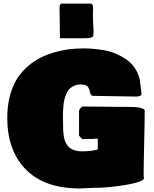

<svg xmlns="http://www.w3.org/2000/svg" viewBox="-20 -1022 860 1071"><path d="M314 -830.1Q314.5 -857.9 313.2 -907.2Q312 -956.5 312 -976.6Q312 -1002 325.7 -1002H488.8Q499.5 -998.5 499.5 -977.5Q499.5 -975.6 499 -969.2Q498.5 -962.9 498.5 -959V-917Q498.5 -906.7 500 -886.2Q501.5 -865.7 501.5 -855.5V-839.8Q500.5 -835 500.5 -823.2Q497.1 -808.6 451.7 -808.6H314ZM20.5 -365.2Q20.5 -432.6 35.6 -488.8Q50.8 -544.9 75.9 -584Q101.1 -623 136.5 -653.3Q171.9 -683.6 209.5 -701.9Q247.1 -720.2 290.3 -731.9Q333.5 -743.7 371.1 -747.8Q408.7 -752 447.3 -752Q475.6 -752 502.7 -749.5Q529.8 -747.1 563.7 -741Q597.7 -734.9 627.2 -722.2Q656.7 -709.5 683.8 -691.2Q710.9 -672.9 731 -643.8Q751 -614.7 759.8 -578.1Q762.2 -564 769.5 -498Q767.6 -483.4 738.3 -483.4Q696.3 -483.4 616.2 -485.4Q536.1 -487.3 496.1 -487.3Q490.2 -489.3 486.8 -495.1Q483.4 -501 482.2 -507.8Q481 -514.6 478.3 -522.5Q475.6 -530.3 471.4 -536.4Q467.3 -542.5 456.8 -546.6Q446.3 -550.8 430.7 -550.8Q410.2 -550.8 394 -543.7Q377.9 -536.6 367.7 -526.4Q357.4 -516.1 350.1 -498.5Q342.8 -481 339.1 -466.6Q335.4 -452.1 333.5 -429.9Q331.5 -407.7 331.3 -395Q331.1 -382.3 331.1 -361.3Q331.1 -355 331.5 -345.7Q332 -336.4 332 -333V-318.4Q332 -302.7 332.5 -292.5Q333 -282.2 335.2 -266.1Q337.4 -250 341.3 -239Q345.2 -228 352.8 -215.6Q360.4 -203.1 371.3 -195.6Q382.3 -188 398.9 -182.9Q415.5 -177.7 436.5 -177.7Q490.7 -177.7 525.4 -188.5V-248H503.9V-247.1H468.8Q464.8 -247.1 454.8 -246.6Q444.8 -246.1 438.5 -246.1L420.9 -265.6V-400.4Q420.9 -413.1 438.5 -427.7H473.6Q510.3 -427.7 562.5 -426.8Q614.7 -425.8 642.6 -425.8H681.6Q710 -425.8 725.8 -425.3Q741.7 -424.8 761.2 -420.7Q780.8 -416.5 787.1 -408.2Q787.1 -344.2 784.2 -221.7Q781.2 -99.1 781.2 -43.9Q781.2 -42.5 781.7 -39.3Q782.2 -36.1 782.2 -34.2V-23.4Q765.6 -3.9 673.8 10.7Q582 25.4 519.5 25.4H506.8Q493.2 25.4 466.3 27.3Q439.5 29.3 425.8 29.3Q229 29.3 124.8 -75.9Q20.5 -181.2 20.5 -365.2Z"/></svg>

Font: Bowlby One SC
Style: Regular
Weight: 400
Width: 1
Version: Version 1.2